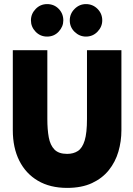

<svg xmlns="http://www.w3.org/2000/svg" viewBox="-20 -905 647 937"><path d="M307.5 12Q224.5 12 165.2 -22.8Q106 -57.5 74.2 -120.8Q42.5 -184 42.5 -269.5V-660H211V-324Q211 -273 218 -234.8Q225 -196.5 245.8 -175.2Q266.5 -154 307.5 -154Q338.5 -154 360.2 -168.2Q382 -182.5 393.2 -219.2Q404.5 -256 404.5 -324V-660H572.5V-269.5Q572.5 -215.5 557.8 -165Q543 -114.5 511.2 -74.8Q479.5 -35 429 -11.5Q378.5 12 307.5 12ZM210 -726.5Q176.5 -726.5 153.8 -750.2Q131 -774 131 -805.5Q131 -837.5 154 -861.2Q177 -885 210 -885Q244 -885 266.5 -861.8Q289 -838.5 289 -805.5Q289 -775 266.5 -750.8Q244 -726.5 210 -726.5ZM399.5 -726.5Q368 -726.5 344.2 -749.5Q320.5 -772.5 320.5 -805.5Q320.5 -838 344 -861.5Q367.5 -885 399.5 -885Q432.5 -885 455.8 -861.8Q479 -838.5 479 -805.5Q479 -774.5 456 -750.5Q433 -726.5 399.5 -726.5Z"/></svg>

Font: Lucymar Sans ExtraBold
Style: Regular
Weight: 800
Foundry: The League of Moveable Type (original font) / Main changes by Cristiano Sobral with portions from Mirco Monsees
Version: Version 2.001;August 30, 2020;FontCreator 13.0.0.2681 64-bit